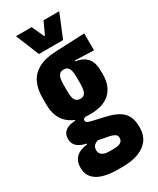

<svg xmlns="http://www.w3.org/2000/svg" viewBox="-218 -746 823 998"><g transform="rotate(-30 193.5 -247.0)"><path d="M195 -136Q115.5 -136 69.5 -176.2Q23.5 -216.5 23.5 -295V-335Q23.5 -386 41.2 -423.5Q59 -461 98 -483Q137 -505 202 -508L379 -515.5V-414L266 -418V-413Q297 -408.5 317 -395.2Q337 -382 346.8 -359.5Q356.5 -337 356.5 -303.5V-280Q356.5 -213 316.2 -174.5Q276 -136 195 -136ZM186.5 81H209Q230 81 242.8 77Q255.5 73 261.2 65.2Q267 57.5 267 47.5V46.5Q267 31 255.5 24Q244 17 224 12.5L146.5 -2L168.5 -1.5Q156 2 147 7.5Q138 13 133.5 21.2Q129 29.5 129 40.5V41Q129 53 135 62Q141 71 153.8 76Q166.5 81 186.5 81ZM178.5 185Q126.5 185 89.2 173.8Q52 162.5 32.5 139.5Q13 116.5 13 81.5V79.5Q13 50.5 24.8 32Q36.5 13.5 57.2 3.8Q78 -6 104 -8.5V-13Q68 -20.5 49.8 -37.2Q31.5 -54 31.5 -81.5V-82.5Q31.5 -103 41 -116.8Q50.5 -130.5 68.5 -137.8Q86.5 -145 112 -146.5V-163.5L187.5 -138H176Q165.5 -138 159.5 -134.2Q153.5 -130.5 153.5 -123Q153.5 -114 161 -109.8Q168.5 -105.5 184 -102L260 -84.5Q326 -69.5 355.2 -39.5Q384.5 -9.5 384.5 48V53Q384.5 95.5 362.8 125Q341 154.5 300.8 169.8Q260.5 185 204 185ZM192.5 -231Q207 -231 215.2 -238.5Q223.5 -246 227.2 -260.8Q231 -275.5 231 -297V-340.5Q231 -362.5 227.2 -377Q223.5 -391.5 215.2 -399Q207 -406.5 193 -406.5H192Q177.5 -406.5 168.8 -399.2Q160 -392 156.2 -377.5Q152.5 -363 152.5 -340.5V-297Q152.5 -275.5 156.2 -260.8Q160 -246 169 -238.5Q178 -231 192.5 -231ZM121.5 -540.5 64.5 -680.5H158.5L192 -607.5H196L230 -680.5H324L266.5 -540.5Z"/></g></svg>

Font: Anek Latin Condensed
Style: Bold
Weight: 700
Width: 3
Designer: Yesha Goshar
Foundry: Ek Type
Version: Version 1.003